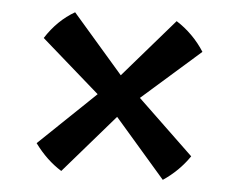

<svg xmlns="http://www.w3.org/2000/svg" viewBox="-40 -551 681 552"><g transform="rotate(5 300.0 -275.0)"><path d="M155.5 -504 302 -335 448.5 -504Q472.5 -489 493.5 -468Q514.5 -447 530 -422.5L362.5 -275L524 -120.5Q494 -76.5 448.5 -46L302 -215L155.5 -46Q112 -73 78 -119.5L240.5 -275L72 -422.5Q106 -475.5 155.5 -504Z"/></g></svg>

Font: JuliaMono SemiBold
Style: Regular
Weight: 600
Monospace: yes
Designer: cormullion
Foundry: corm
Version: Version 0.055; ttfautohint (v1.8.4)